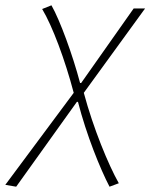

<svg xmlns="http://www.w3.org/2000/svg" viewBox="-104 -512 567 724"><path d="M-43 192 186 -128H190C222 -3 274 125 309 192L344 179C304 108 248 -28 212 -162L443 -480H400L202 -199H198C170 -305 122 -436 90 -492L55 -478C94 -413 141 -287 174 -162L-84 185Z"/></svg>

Font: Source Sans Pro Light
Style: Italic
Weight: 300
Italic angle: -11°
Designer: Paul D. Hunt
Foundry: Adobe Systems Incorporated
Version: Version 3.006;hotconv 1.0.111;makeotfexe 2.5.65597